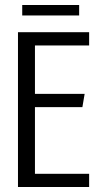

<svg xmlns="http://www.w3.org/2000/svg" viewBox="-20 -749 404 769"><path d="M52 -620H337V-567H120V-373H319L310 -320H120V-53H337V0H52ZM69 -687V-729H297V-687Z"/></svg>

Font: Smooch Sans Thin Medium
Style: Regular
Weight: 500
Version: Version 1.010